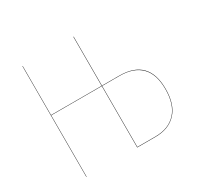

<svg xmlns="http://www.w3.org/2000/svg" viewBox="-147 -851 1049 1022"><g transform="rotate(-30 378.0 -340.0)"><path d="M526.9 -378.9Q706.1 -378.9 706.1 -194.8Q706.1 -99.6 659.9 -49.8Q613.8 0 530.8 0H418.9V-377H107.9V0H106V-680.2H107.9V-378.9H418.9V-680.2H420.9V-378.9ZM530.8 -2Q613.3 -2 658.7 -51.3Q704.1 -100.6 704.1 -194.8Q704.1 -286.6 658.9 -331.8Q613.8 -377 527.8 -377H420.9V-2Z"/></g></svg>

Font: Fira Sans Compressed Two
Style: Regular
Weight: 100
Width: 1
Designer: Carrois Corporate & Edenspiekermann AG
Foundry: Carrois Corporate GbR & Edenspiekermann AG
Version: Version 4.203;PS 004.203;hotconv 1.0.88;makeotf.lib2.5.64775